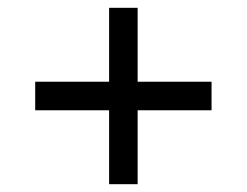

<svg xmlns="http://www.w3.org/2000/svg" viewBox="-20 -568 632 491"><path d="M259 -286H70V-359H259V-548H332V-359H521V-286H332V-97H259Z"/></svg>

Font: hexmalayalam15
Style: Book
Weight: 400
Designer: Jelle Bosma - Monotype Design Team
Foundry: Monotype Imaging Inc.
Version: Version 2.003